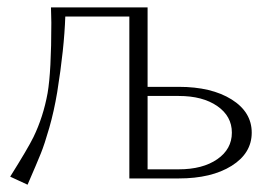

<svg xmlns="http://www.w3.org/2000/svg" viewBox="-20 -487 733 524"><path d="M382.8 -24.9H467.8Q533.2 -24.9 573 -52.5Q612.8 -80.1 612.8 -125Q612.8 -169.9 573 -197.5Q533.2 -225.1 467.8 -225.1H382.8ZM109.9 -232.9Q120.1 -292 120.1 -424.8Q120.1 -433.6 119.6 -447.3Q119.1 -460.9 119.1 -466.8H382.8V-250H467.8Q557.1 -250 612.1 -215.6Q667 -181.2 667 -125Q667 -68.8 612.1 -34.4Q557.1 0 467.8 0H333V-441.9H158.2Q155.3 -355 136.2 -235.8Q127.4 -183.1 114.5 -138.2Q101.6 -93.3 91.3 -67.9Q81.1 -42.5 55.2 17.1L7.8 -4.9Q56.2 -82 71.3 -112.8Q98.1 -168 109.9 -232.9Z"/></svg>

Font: Resagokr
Style: Light
Weight: 300
Designer: gluk
Foundry: gluk
Version: Version 0.95